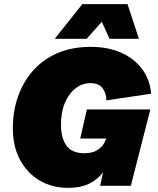

<svg xmlns="http://www.w3.org/2000/svg" viewBox="-20 -896 760 926"><path d="M308 10Q232 10 172 -25Q112 -60 77 -124.5Q42 -189 42 -278Q42 -360 67 -431Q92 -502 140 -556Q188 -610 258 -640Q328 -670 418 -670Q500 -670 563 -642.5Q626 -615 664.5 -564Q703 -513 709 -444L493 -412Q493 -447 474.5 -471Q456 -495 415 -495Q377 -495 344.5 -470Q312 -445 293 -400Q274 -355 274 -294Q274 -233 299.5 -195Q325 -157 388 -157Q426 -157 450 -172.5Q474 -188 485 -211L493 -228H367L399 -368H705L611 0H463L477 -65Q449 -28 408 -9Q367 10 308 10ZM595 -876 650 -709H508L471 -791L398 -709H244L377 -876Z"/></svg>

Font: Work Sans Black
Style: Italic
Weight: 900
Italic angle: -13°
Designer: Wei Huang
Foundry: Wei Huang
Version: Version 2.009; ttfautohint (v1.8.3)